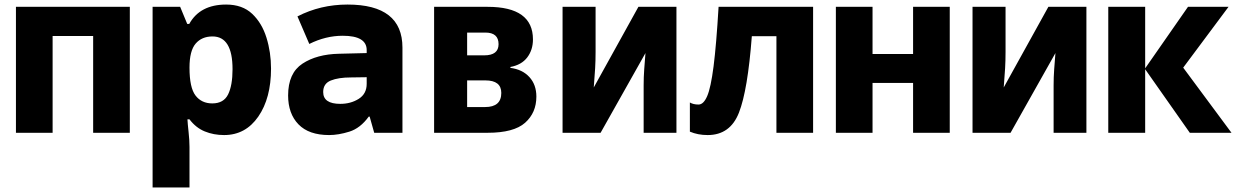

<svg xmlns="http://www.w3.org/2000/svg" viewBox="-20 -583 5440 843"><path d="M50 0V-553H550V0H389V-425H211V0Z M650 240H812V62Q812 33 808 -3.5Q804 -40 803 -59H812Q840 -22 879 -6Q918 10 964 10Q1058 10 1114 -71Q1170 -152 1170 -282Q1170 -353 1150 -417.5Q1130 -482 1087 -522.5Q1044 -563 973 -563Q858 -563 811 -478H802L771 -553H650ZM913 -423Q1001 -423 1001 -279Q1001 -208 981.5 -168.5Q962 -129 912 -129Q865 -129 838.5 -163.5Q812 -198 812 -286Q812 -360 839 -391.5Q866 -423 913 -423Z M1425 10Q1466 10 1514 -5Q1562 -20 1599 -71H1603L1623 0H1747V-374Q1747 -563 1506 -563Q1387 -563 1286 -511L1338 -390Q1410 -426 1485 -426Q1590 -426 1590 -363V-350L1469 -347Q1371 -345 1308 -303.5Q1245 -262 1245 -164Q1245 -84 1290.5 -37Q1336 10 1425 10ZM1474 -127Q1399 -127 1399 -179Q1399 -216 1432.5 -229.5Q1466 -243 1521 -243L1590 -244V-215Q1590 -171 1555 -149Q1520 -127 1474 -127Z M1886 0H2121Q2236 0 2285.5 -44Q2335 -88 2335 -159Q2335 -211 2304.5 -244.5Q2274 -278 2221 -285V-289Q2270 -298 2295 -331Q2320 -364 2320 -410Q2320 -553 2121 -553H1886ZM2031 -340V-440H2111Q2169 -440 2169 -389Q2169 -340 2106 -340ZM2031 -113V-230H2111Q2181 -230 2181 -175Q2181 -113 2110 -113Z M2450 0H2617L2814 -350Q2811 -312 2808.5 -278.5Q2806 -245 2806 -208V0H2950V-553H2783L2587 -199Q2591 -250 2593 -283Q2595 -316 2595 -356V-553H2450Z M3087 10Q3186 10 3224.5 -88.5Q3263 -187 3281 -424H3389V0H3550V-553H3135Q3125 -385 3113 -291.5Q3101 -198 3085 -161Q3069 -124 3047 -124Q3024 -124 3009 -133V-5Q3044 10 3087 10Z M3650 0V-553H3811V-346H3989V-553H4150V0H3989V-219H3811V0Z M4250 0H4417L4614 -350Q4611 -312 4608.5 -278.5Q4606 -245 4606 -208V0H4750V-553H4583L4387 -199Q4391 -250 4393 -283Q4395 -316 4395 -356V-553H4250Z M4846 0V-553H5008V-283L5196 -553H5374L5175 -286L5387 0H5204L5008 -279V0Z"/></svg>

Font: Noto Sans Mono Extra
Style: Regular
Weight: 800
Designer: Monotype Design Team
Foundry: Monotype Imaging Inc.
Version: Version 1.900